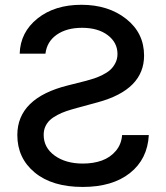

<svg xmlns="http://www.w3.org/2000/svg" viewBox="-20 -757 683 790"><path d="M167 -536.1H61Q63.5 -624 134 -680.7Q204.6 -737.3 314.9 -737.3Q425.8 -737.3 499.3 -679.2Q572.8 -621.1 572.8 -528.3Q572.8 -388.2 383.3 -336.4L297.4 -313Q272 -306.2 253.2 -299.8Q234.4 -293.5 215.8 -283.7Q197.3 -273.9 185.5 -262.9Q173.8 -252 166.7 -236.6Q159.7 -221.2 159.7 -202.1Q159.7 -149.4 205.1 -116.7Q250.5 -84 320.8 -84Q364.3 -84 398.9 -96.4Q433.6 -108.9 456.5 -136Q479.5 -163.1 482.4 -201.2H592.3Q586.9 -102.1 514.6 -44.9Q442.4 12.2 320.3 12.2Q194.8 12.2 123 -47.1Q51.3 -106.4 51.3 -201.2Q51.3 -354 260.3 -405.8L331.5 -423.8Q351.6 -429.2 367.4 -434.3Q383.3 -439.5 402.3 -449Q421.4 -458.5 433.8 -469.7Q446.3 -481 454.8 -497.8Q463.4 -514.6 463.4 -534.7Q463.4 -582 423.3 -612.3Q383.3 -642.6 317.4 -642.6Q254.4 -642.6 213.6 -614.3Q172.9 -585.9 167 -536.1Z"/></svg>

Font: Interop Med
Style: Regular
Weight: 500
Designer: Rasmus Andersson, Google, Jang Haemin
Foundry: jhaemin
Version: Version 1.007